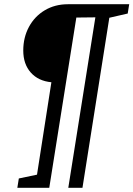

<svg xmlns="http://www.w3.org/2000/svg" viewBox="-20 -718 631 908"><path d="M591 -698 584 -654 497 -634 370 170H303L431 -636L341 -635L213 170H62L69 126L155 108L223 -329Q161 -335 125.5 -375Q90 -415 90 -479Q90 -541 117 -591Q144 -641 192 -669.5Q240 -698 301 -698Z"/></svg>

Font: Bitter Pro
Style: Italic
Weight: 400
Italic angle: -9°
Designer: Sol Matas, and Bitter project Authors
Foundry: Sol Matas
Version: Version 1.010